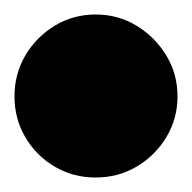

<svg xmlns="http://www.w3.org/2000/svg" viewBox="-82 -1333 265 265"><path d="M-62 -1200Q-62 -1169 -47 -1143.5Q-32 -1118 -6.5 -1103Q19 -1088 50 -1088Q81 -1088 106.5 -1103Q132 -1118 147.5 -1143.5Q163 -1169 163 -1200Q163 -1231 147.5 -1256.5Q132 -1282 106.5 -1297.5Q81 -1313 50 -1313Q19 -1313 -6.5 -1297.5Q-32 -1282 -47 -1256.5Q-62 -1231 -62 -1200Z"/></svg>

Font: Linefont Black
Style: Regular
Weight: 900
Monospace: yes
Version: Version 3.002;gftools[0.9.33]